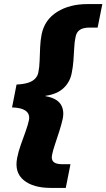

<svg xmlns="http://www.w3.org/2000/svg" viewBox="-20 -820 521 940"><path d="M61 -406Q96 -408 118 -415Q140 -422 152.5 -435.5Q165 -449 168 -467Q173 -491 174 -523Q175 -555 176.5 -589Q178 -623 184 -653Q199 -724 260 -762Q321 -800 408 -800H481L458 -685H419Q387 -685 370.5 -673.5Q354 -662 350 -639Q345 -618 343.5 -587Q342 -556 339.5 -523Q337 -490 331 -462Q323 -419 291.5 -389Q260 -359 203 -351V-349Q256 -340 276 -311Q296 -282 287 -238Q281 -211 270.5 -178Q260 -145 249.5 -114Q239 -83 235 -62Q230 -40 241.5 -28Q253 -16 286 -16H325L302 100H229Q142 100 96 62Q50 24 64 -47Q70 -78 82 -111.5Q94 -145 105.5 -177Q117 -209 122 -233Q125 -251 118 -264Q111 -277 92 -285Q73 -293 39 -294Z"/></svg>

Font: Albert Sans Black
Style: Italic
Weight: 900
Italic angle: -11.25°
Designer: Andreas Rasmussen
Foundry: a.Foundry
Version: Version 1.025